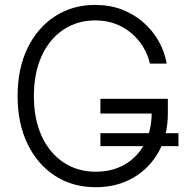

<svg xmlns="http://www.w3.org/2000/svg" viewBox="-20 -758 766 788"><path d="M373 10.3Q277.8 10.3 205.6 -36.6Q133.3 -83.5 92.8 -167.7Q52.2 -252 52.2 -363.3Q52.2 -476.1 92.8 -560.1Q133.3 -644 205.3 -690.9Q277.3 -737.8 370.6 -737.8Q430.7 -737.8 480.5 -718.8Q530.3 -699.7 568.4 -666.3Q606.4 -632.8 631.1 -589.4Q655.8 -545.9 664.1 -497.1H595.2Q586.9 -533.2 567.6 -565.2Q548.3 -597.2 519.3 -621.8Q490.2 -646.5 452.9 -660.4Q415.5 -674.3 371.1 -674.3Q297.4 -674.3 240.2 -636.2Q183.1 -598.1 151.1 -528.3Q119.1 -458.5 119.1 -363.3Q119.1 -269 151.1 -199.5Q183.1 -129.9 240.5 -91.6Q297.9 -53.2 373 -53.2Q440.4 -53.2 492.2 -83Q543.9 -112.8 573.2 -167.5Q602.5 -222.2 602.5 -295.9L624.5 -292H392.1V-352.5H668.9V-292.5Q668.9 -202.6 630.9 -134.5Q592.8 -66.4 526.1 -28.1Q459.5 10.3 373 10.3ZM392.1 -158.2V-211.4H712.4V-158.2Z"/></svg>

Font: Inter 24pt Light
Style: Regular
Weight: 300
Designer: Rasmus Andersson
Foundry: rsms
Version: Version 4.001;git-66647c0bb